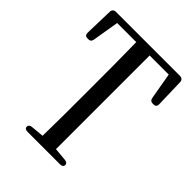

<svg xmlns="http://www.w3.org/2000/svg" viewBox="-199 -811 903 903"><g transform="rotate(45 252.0 -359.5)"><path d="M124 -28C124 -18 131 -13 144 -13H360C373 -13 380 -19 380 -28C380 -37 373 -43 361 -44L296 -50V-673H423L446 -541C448 -529 455 -523 467 -523H471C484 -523 490 -529 490 -543L486 -686C486 -698 477 -706 465 -706H38C26 -706 18 -698 18 -686L14 -543C14 -529 20 -523 33 -523H37C49 -523 56 -528 58 -541L80 -673H207C209 -577 209 -481 209 -385V-335C209 -239 209 -144 207 -50L143 -44C131 -43 124 -37 124 -28Z"/></g></svg>

Font: 寒蝉锦书宋 CompactLight
Style: Bold
Weight: 400
Width: 4
Designer: 寒蝉锦书宋{Warren} 思源宋体{Ryoko NISHIZUKA 西塚涼子 (kana & ideographs); Frank Grießhammer (Latin, Greek & Cyrillic); Wenlong ZHANG 
Foundry: Adobe & ChillType
Version: Version 2.000;Glyphs 3.1.1 (3135)